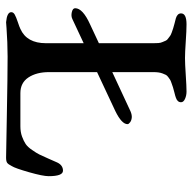

<svg xmlns="http://www.w3.org/2000/svg" viewBox="-21 -610 633 631"><g transform="rotate(90 295.5 -294.5)"><path d="M43 -216Q33 -211 20 -214Q7 -217 7 -225Q7 -250 60 -274L122 -303V-482Q122 -491 121.5 -498.5Q121 -506 118 -512.5Q115 -519 113.5 -523Q112 -527 106 -531Q100 -535 98 -537Q96 -539 86.5 -542.5Q77 -546 73.5 -547Q70 -548 57.5 -551.5Q45 -555 40 -556Q24 -561 24 -573Q24 -591 60 -591Q80 -591 116.5 -588.5Q153 -586 171 -586Q189 -586 226.5 -588.5Q264 -591 281 -591Q294 -591 305 -586Q316 -581 316 -573Q316 -561 301 -556Q296 -554 283.5 -551Q271 -548 267 -546.5Q263 -545 254 -542Q245 -539 242 -537Q239 -535 233.5 -531Q228 -527 226 -523Q224 -519 221.5 -512.5Q219 -506 218 -498.5Q217 -491 217 -482V-347L346 -407Q358 -412 367 -411Q376 -410 382 -405.5Q388 -401 388 -397Q388 -378 345 -357L217 -297V-139Q217 -98 234.5 -71.5Q252 -45 286 -45H395Q414 -45 429 -50.5Q444 -56 453.5 -62.5Q463 -69 473 -83.5Q483 -98 487.5 -107Q492 -116 501 -136.5Q510 -157 514 -166Q523 -185 541 -185Q559 -185 559 -138Q559 -119 546 -73.5Q533 -28 526 -17Q520 -5 515 -1.5Q510 2 498 2Q488 2 358 -0.5Q228 -3 166 -3Q145 -3 118.5 -2Q92 -1 73.5 0.5Q55 2 53 2Q20 -1 20 -15Q20 -22 28 -26.5Q36 -31 52.5 -36.5Q69 -42 75 -45Q122 -66 122 -129V-253Z"/></g></svg>

Font: EB Garamond 08
Style: Regular
Weight: 400
Version: Version 0.016 ; ttfautohint (v1.5)